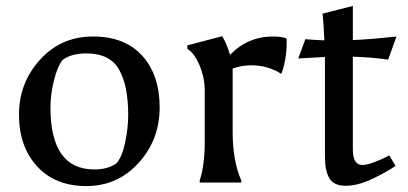

<svg xmlns="http://www.w3.org/2000/svg" viewBox="-20 -615 1376 647"><path d="M271 12Q166 12 105 -54.5Q44 -121 44 -228.5Q44 -336 115 -414Q186 -492 293.5 -492Q401 -492 459.5 -427Q518 -362 518 -253Q518 -144 447 -66Q376 12 271 12ZM412 -228Q412 -327 381 -381Q350 -435 271 -435Q220 -435 191 -413Q173 -390 161.5 -343Q150 -296 150 -253Q150 -44 298 -44Q344 -44 373 -65Q392 -88 402 -136Q412 -184 412 -228Z M900 -492Q931 -492 946 -485Q946 -479 946 -473Q946 -414 928 -366Q883 -395 826 -395Q795 -395 764 -384V-170Q764 -73 793 -7V0H653V-7Q670 -57 670 -140V-310Q670 -353 652.5 -394.5Q635 -436 612 -450L611 -462L729 -493Q745 -466 755 -430Q815 -492 900 -492Z M1169 -112Q1169 -59 1201 -59Q1228 -59 1292 -91L1313 -56Q1281 -34 1233 -11.5Q1185 11 1145 11Q1105 11 1090 -14Q1075 -39 1075 -86V-423L985 -418L1009 -483Q1027 -481 1073 -479Q1071 -529 1067 -569L1169 -595V-480Q1223 -482 1316 -492L1288 -414Q1234 -422 1169 -424Z"/></svg>

Font: Asul
Style: Regular
Weight: 400
Designer: Mariela Monsalve
Foundry: Mariela Monsalve
Version: Version 1.002